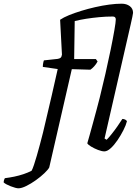

<svg xmlns="http://www.w3.org/2000/svg" viewBox="-183 -820 741 1040"><path d="M-83.4 200Q-89.6 200 -100.9 197Q-112.1 194 -124.9 189Q-137.7 184 -148 178.5Q-158.2 173 -163.2 168Q-162.8 160 -160.5 153.6Q-158.2 147.1 -156.2 145.1Q-131.8 142.1 -106 136.8Q-80.1 131.4 -55.5 123.2Q-31 115 -11.7 104.7Q-6 94 1.2 72.5Q8.3 51.1 16.5 23Q24.7 -5.1 33.2 -37.3Q41.7 -69.5 50.1 -102.4Q58.5 -135.3 65 -165.7Q81.4 -236.1 97.5 -304.2Q113.6 -372.4 129.6 -446L49 -457.6Q49 -468.9 51 -479Q53 -489 55 -493L129.6 -501Q140.6 -503 145.6 -507.5Q150.6 -512 152.6 -524L142.6 -713Q160.9 -725.6 190.8 -737.8Q220.8 -750 256.9 -761.1Q293.1 -772.3 332.2 -781.2Q371.3 -790.1 408.4 -795.1Q445.5 -800 476 -800Q502.3 -800 520 -786.8Q537.7 -773.5 537.7 -750.4Q537.7 -748 533.8 -728.1Q529.9 -708.3 524.9 -687.6L383.3 -69.8L394.5 -62.8Q405.1 -73.1 421.1 -93.1Q437.1 -113 452.9 -135.6Q468.8 -158.1 479.8 -175.8Q488.3 -175.8 495.5 -172Q502.6 -168.2 504.6 -163.2Q499.4 -142.2 485.4 -114.6Q471.4 -87 453.4 -60.5Q435.4 -34 416.6 -17Q397.9 0 382.3 0Q368.7 0 347.7 -8Q326.7 -16.1 309.8 -26.5Q292.9 -37 289.9 -44Q293.3 -55.9 301.7 -85.2Q310.1 -114.5 320.2 -152.2Q330.4 -190 340.4 -226.8Q350.4 -263.7 357.1 -290.6Q372.5 -352.8 388.2 -421Q403.8 -489.1 416.4 -550.9Q429 -612.6 436.6 -656.8Q444.2 -701 444.2 -714.5Q444.2 -722.5 440.1 -726.5Q436 -730.5 427.8 -730.5Q390.9 -730.5 354.1 -727Q317.2 -723.5 283.7 -718.3Q250.3 -713 221.7 -705.8L218.7 -500H336.4L345.6 -487Q337.9 -472.4 326.9 -460.4Q315.9 -448.4 306.3 -442.4L206 -445.4L83.7 87Q77.7 98.8 57.9 117.8Q38.1 136.8 11.6 155.8Q-14.9 174.8 -40.5 187.4Q-66 200 -83.4 200Z"/></svg>

Font: Texturina Medium
Style: Italic
Weight: 500
Italic angle: -11°
Designer: Guillermo Torres Carreño
Foundry: Omnibus-Type
Version: Version 1.002